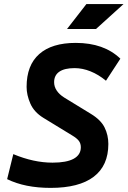

<svg xmlns="http://www.w3.org/2000/svg" viewBox="-20 -914 627 944"><path d="M229 9.8Q102.5 9.8 15.1 -33.2L45.4 -156.2Q145.5 -114.3 238.3 -114.3Q307.1 -114.3 342.3 -133.5Q377.4 -152.8 377.4 -189.9Q377.4 -208.5 367.7 -221.4Q357.9 -234.4 335 -248L193.4 -334.5Q147.5 -362.8 129.2 -404.8Q110.8 -446.8 110.8 -486.8Q110.8 -593.3 172.9 -648.2Q234.9 -703.1 352.5 -703.1Q491.2 -703.1 571.8 -625.5L501 -517.1Q464.4 -547.4 425 -563.2Q385.7 -579.1 346.7 -579.1Q297.4 -579.1 271.7 -561.5Q246.1 -543.9 246.1 -509.8Q246.1 -487.8 258.8 -468.8Q271.5 -449.7 295.4 -434.6L426.3 -354.5Q475.6 -324.7 494.1 -287.4Q512.7 -250 512.7 -206.1Q512.7 -99.6 440.7 -44.9Q368.7 9.8 229 9.8ZM309.6 -771.5 404.8 -894H587.4L452.1 -771.5Z"/></svg>

Font: Cascadia Code PL
Style: Italic
Weight: 400
Italic angle: -10°
Monospace: yes
Designer: Aaron Bell
Foundry: Saja Typeworks
Version: Version 2404.023